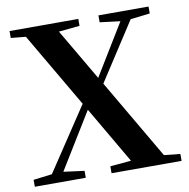

<svg xmlns="http://www.w3.org/2000/svg" viewBox="-82 -822 890 902"><g transform="rotate(-10 363.0 -370.5)"><path d="M446 -708 543 -696 394 -452 250 -698 350 -708V-741H22V-708L93 -701L301 -345L101 -44L12 -33V0H255V-33L156 -46L320 -313L478 -42L378 -33V0H712V-33L635 -41L413 -421L592 -697L685 -708V-741H446Z"/></g></svg>

Font: Noto Serif KR
Style: Bold
Weight: 700
Designer: Ryoko NISHIZUKA 西塚涼子 (kana & ideographs); Frank Grießhammer (Latin, Greek & Cyrillic); Wenlong ZHANG 张文龙 (bopomofo); San
Foundry: Adobe
Version: Version 2.001;hotconv 1.1.0;makeotfexe 2.6.0